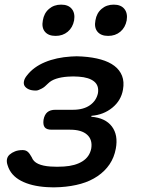

<svg xmlns="http://www.w3.org/2000/svg" viewBox="-20 -801 640 829"><path d="M97 -476Q125 -512 174 -532.5Q223 -553 287 -557Q300 -558 311.5 -558Q323 -558 335 -557Q381 -554 416 -544Q451 -534 474 -516.5Q497 -499 507 -473.5Q517 -448 511 -414Q503 -367 465 -336Q427 -305 375 -301L374 -297Q435 -292 463 -255Q491 -218 480 -159Q473 -121 453 -91.5Q433 -62 401.5 -40.5Q370 -19 329.5 -7.5Q289 4 240 7Q226 8 211.5 8Q197 8 183 7Q115 3 70.5 -20.5Q26 -44 13 -87Q8 -101 10 -113Q12 -125 21.5 -133.5Q31 -142 45 -147.5Q59 -153 78 -153Q85 -153 90.5 -151Q96 -149 100.5 -145Q105 -141 109 -135Q113 -129 117 -122Q124 -103 145 -93.5Q166 -84 198 -82Q212 -81 226.5 -81Q241 -81 256 -82Q305 -85 336 -104.5Q367 -124 374 -160Q380 -198 356 -219.5Q332 -241 283 -241H203Q181 -241 173 -251.5Q165 -262 168 -284Q172 -306 184.5 -316.5Q197 -327 219 -327H295Q340 -327 368 -346.5Q396 -366 403 -399Q408 -432 386 -449.5Q364 -467 320 -470Q308 -471 296 -471Q284 -471 272 -470Q244 -468 222.5 -461Q201 -454 188 -441Q180 -433 173.5 -427.5Q167 -422 160 -418.5Q153 -415 147 -412.5Q141 -410 135 -410Q116 -410 104 -415.5Q92 -421 86.5 -429.5Q81 -438 83.5 -450.5Q86 -463 97 -476ZM447 -646Q416 -646 401 -664Q386 -682 392 -713Q397 -744 418.5 -762.5Q440 -781 471 -781Q502 -781 517 -762.5Q532 -744 527 -713Q521 -682 499.5 -664Q478 -646 447 -646ZM220 -646Q189 -646 174 -664Q159 -682 165 -713Q170 -744 191.5 -762.5Q213 -781 244 -781Q275 -781 290 -762.5Q305 -744 300 -713Q294 -682 272.5 -664Q251 -646 220 -646Z"/></svg>

Font: Maple Mono NL Medium
Style: Italic
Weight: 500
Italic angle: -10°
Monospace: yes
Designer: subframe7536
Version: Version 7.000